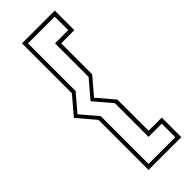

<svg xmlns="http://www.w3.org/2000/svg" viewBox="-304 -784 1019 1019"><g transform="rotate(-45 205.5 -275.0)"><path d="M147.5 -181V177.5H348V76H249V-177L165 -275.5L249 -374V-626H348V-727.5H147.5V-370L67 -275.5ZM272 -181V53H371V200H125V-175.5L40 -275.5L125 -375.5V-750H371V-603H272V-370L191.5 -275.5Z"/></g></svg>

Font: Tourney ExtraLight
Style: Regular
Weight: 250
Designer: Tyler Finck
Foundry: Etcetera Type Co
Version: Version 1.015